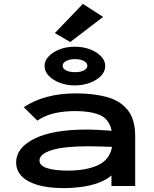

<svg xmlns="http://www.w3.org/2000/svg" viewBox="-20 -956 790 987"><path d="M311 11Q192 11 127.5 -23.5Q63 -58 63 -121Q63 -196 156.5 -243Q250 -290 428 -290Q453 -290 486.5 -288Q520 -286 554 -284Q541 -344 493.5 -364.5Q446 -385 368 -385Q308 -385 260 -374Q212 -363 172 -336L102 -405Q155 -440 222 -458Q289 -476 372 -476Q460 -476 528.5 -457.5Q597 -439 636 -391Q675 -343 675 -255V0H553V-54Q525 -30 484 -15.5Q443 -1 397.5 5Q352 11 311 11ZM183 -131Q183 -104 222.5 -91.5Q262 -79 329 -79Q424 -79 484 -107Q544 -135 556 -201Q525 -202 492 -203Q459 -204 434 -204Q307 -204 245 -184Q183 -164 183 -131ZM364 -517Q322 -517 287 -530.5Q252 -544 230.5 -566.5Q209 -589 209 -617Q209 -644 230.5 -666.5Q252 -689 287 -702.5Q322 -716 364 -716Q407 -716 442.5 -702.5Q478 -689 499.5 -666.5Q521 -644 521 -617Q521 -589 499.5 -566.5Q478 -544 442.5 -530.5Q407 -517 364 -517ZM366 -585Q393 -585 411 -594Q429 -603 429 -618Q429 -633 411 -642.5Q393 -652 366 -652Q338 -652 320 -642.5Q302 -633 302 -618Q302 -603 320 -594Q338 -585 366 -585ZM341 -740 262 -786 406 -936 510 -869Z"/></svg>

Font: Inconsolata ExtraExpanded
Style: Bold
Weight: 700
Width: 8
Monospace: yes
Designer: Raph Levien, Cyreal, Brenton Simpson
Foundry: Raph Levien, Cyreal, Google
Version: Version 3.100; ttfautohint (v1.8.4.7-5d5b)